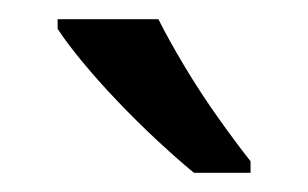

<svg xmlns="http://www.w3.org/2000/svg" viewBox="-20 -786 321 200"><path d="M145 -766Q156 -744 172.5 -716.5Q189 -689 207.5 -663Q226 -637 241 -618V-606H182Q165 -620 144 -639.5Q123 -659 102.5 -680.5Q82 -702 65.5 -722Q49 -742 40 -756V-766Z"/></svg>

Font: hexumalayalam05
Style: Book
Weight: 400
Designer: Jelle Bosma - Monotype Design Team
Foundry: Monotype Imaging Inc.
Version: Version 2.003